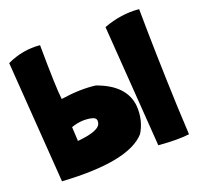

<svg xmlns="http://www.w3.org/2000/svg" viewBox="-96 -603 734 713"><g transform="rotate(-20 271.0 -246.5)"><path d="M130.4 -498.5Q131.8 -326.7 137.7 -283.2Q214.8 -294.9 273.9 -287.1Q383.3 -248 390.6 -162.6Q394 -106.4 366.7 -61.5Q294.9 20.5 34.2 4.4L0 -475.1Q63.5 -504.9 130.4 -498.5ZM141.1 -116.2Q232.4 -124.5 234.9 -155.8Q238.8 -172.9 218.3 -177.7Q180.2 -186.5 138.2 -171.9ZM522 -498.5Q523.4 -326.7 531.7 -109.9L537.1 1.5Q492.2 7.3 416 1L381.8 -478.5Q452.1 -504.9 522 -498.5Z"/></g></svg>

Font: Lapsus Pro (theguybrush.com)
Style: Bold
Weight: 700
Designer: Jose Roses
Version: Version 1.00 February 9, 2018, initial release